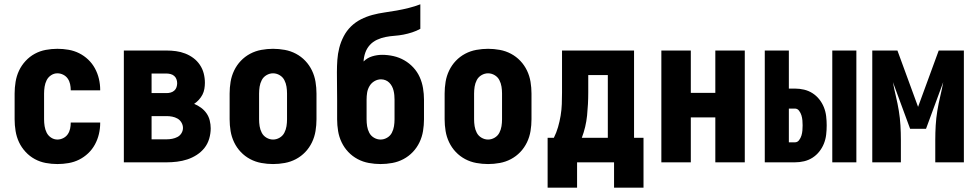

<svg xmlns="http://www.w3.org/2000/svg" viewBox="-20 -755 4540 893"><path d="M247 8Q220 8 193 3Q166 -2 142 -15Q118 -28 99 -48.5Q80 -69 68.5 -93.5Q57 -118 52.5 -145.5Q48 -173 48 -200V-320Q48 -347 52.5 -374.5Q57 -402 68.5 -426.5Q80 -451 99 -471.5Q118 -492 142 -505Q166 -518 193 -523Q220 -528 247 -528Q273 -528 299 -523.5Q325 -519 348 -507.5Q371 -496 390 -478Q409 -460 421.5 -437Q434 -414 440 -388.5Q446 -363 446 -337Q446 -336 446 -335.5Q446 -335 446 -335H309Q309 -335 309 -335.5Q309 -336 309 -336Q309 -350 306 -364Q303 -378 295 -389.5Q287 -401 274 -407.5Q261 -414 247 -414Q231 -414 217.5 -405Q204 -396 197 -382Q190 -368 187.5 -352Q185 -336 185 -320V-200Q185 -184 187.5 -168Q190 -152 197 -138Q204 -124 217.5 -115Q231 -106 247 -106Q261 -106 274 -112.5Q287 -119 295 -130.5Q303 -142 306 -156Q309 -170 309 -184Q309 -184 309 -184.5Q309 -185 309 -185H446Q446 -185 446 -184.5Q446 -184 446 -183Q446 -157 440 -131.5Q434 -106 421.5 -83Q409 -60 390 -42Q371 -24 348 -12.5Q325 -1 299 3.5Q273 8 247 8Z M556 0V-520H755Q777 -520 799 -517Q821 -514 841.5 -506Q862 -498 879.5 -485Q897 -472 909.5 -453.5Q922 -435 927.5 -413.5Q933 -392 933 -370Q933 -356 930.5 -341.5Q928 -327 921.5 -314.5Q915 -302 905 -291Q895 -280 883 -272Q900 -265 915 -254Q930 -243 940.5 -228Q951 -213 955.5 -194.5Q960 -176 960 -158Q960 -134 953 -110Q946 -86 931 -67Q916 -48 895 -34.5Q874 -21 851 -13.5Q828 -6 803.5 -3Q779 0 755 0ZM685 -322H755Q764 -322 773.5 -324.5Q783 -327 790.5 -333.5Q798 -340 801 -349.5Q804 -359 804 -368Q804 -378 800.5 -387Q797 -396 790 -402Q783 -408 773.5 -410.5Q764 -413 755 -413H685ZM685 -107H755Q768 -107 781 -109.5Q794 -112 805.5 -118Q817 -124 824 -135.5Q831 -147 831 -160Q831 -173 824 -185Q817 -197 805.5 -203.5Q794 -210 781 -212.5Q768 -215 755 -215H685Z M1250 8Q1223 8 1195.5 3Q1168 -2 1143.5 -15Q1119 -28 1100 -48Q1081 -68 1069 -93Q1057 -118 1052.5 -145.5Q1048 -173 1048 -200V-320Q1048 -347 1052.5 -374.5Q1057 -402 1069 -427Q1081 -452 1100 -472Q1119 -492 1143.5 -505Q1168 -518 1195.5 -523Q1223 -528 1250 -528Q1277 -528 1304.5 -523Q1332 -518 1356.5 -505Q1381 -492 1400 -472Q1419 -452 1431 -427Q1443 -402 1447.5 -374.5Q1452 -347 1452 -320V-200Q1452 -173 1447.5 -145.5Q1443 -118 1431 -93Q1419 -68 1400 -48Q1381 -28 1356.5 -15Q1332 -2 1304.5 3Q1277 8 1250 8ZM1250 -106Q1266 -106 1280.5 -114.5Q1295 -123 1302.5 -137.5Q1310 -152 1312.5 -168Q1315 -184 1315 -200V-320Q1315 -336 1312.5 -352Q1310 -368 1302.5 -382.5Q1295 -397 1280.5 -405.5Q1266 -414 1250 -414Q1234 -414 1219.5 -405.5Q1205 -397 1197.5 -382.5Q1190 -368 1187.5 -352Q1185 -336 1185 -320V-200Q1185 -184 1187.5 -168Q1190 -152 1197.5 -137.5Q1205 -123 1219.5 -114.5Q1234 -106 1250 -106Z M1750 8Q1723 8 1695.5 3Q1668 -2 1643.5 -15Q1619 -28 1600 -48Q1581 -68 1569 -93Q1557 -118 1552.5 -145.5Q1548 -173 1548 -200V-292Q1548 -323 1547.5 -355Q1547 -387 1547 -419Q1547 -448 1549 -476.5Q1551 -505 1558 -532.5Q1565 -560 1578.5 -586Q1592 -612 1612.5 -632Q1633 -652 1658.5 -665Q1684 -678 1712 -685.5Q1740 -693 1768.5 -697Q1797 -701 1825 -706Q1853 -711 1881 -718Q1909 -725 1935 -735V-621Q1917 -611 1897 -604.5Q1877 -598 1856.5 -594Q1836 -590 1815 -588.5Q1794 -587 1773.5 -583Q1753 -579 1733.5 -570Q1714 -561 1700 -545.5Q1686 -530 1679 -510Q1672 -490 1671 -469Q1688 -486 1711 -493Q1734 -500 1757 -500Q1784 -500 1810.5 -494Q1837 -488 1860.5 -474.5Q1884 -461 1902.5 -441Q1921 -421 1932 -396.5Q1943 -372 1947.5 -345Q1952 -318 1952 -292V-200Q1952 -173 1947.5 -145.5Q1943 -118 1931 -93Q1919 -68 1900 -48Q1881 -28 1856.5 -15Q1832 -2 1804.5 3Q1777 8 1750 8ZM1750 -106Q1766 -106 1780.5 -114.5Q1795 -123 1802.5 -137.5Q1810 -152 1812.5 -168Q1815 -184 1815 -200V-292Q1815 -302 1814 -312.5Q1813 -323 1810.5 -333.5Q1808 -344 1803 -353.5Q1798 -363 1790.5 -370.5Q1783 -378 1773 -382Q1763 -386 1752 -386Q1736 -386 1721.5 -377.5Q1707 -369 1698.5 -354.5Q1690 -340 1687.5 -324Q1685 -308 1685 -292V-200Q1685 -184 1687.5 -168Q1690 -152 1697.5 -137.5Q1705 -123 1719.5 -114.5Q1734 -106 1750 -106Z M2250 8Q2223 8 2195.5 3Q2168 -2 2143.5 -15Q2119 -28 2100 -48Q2081 -68 2069 -93Q2057 -118 2052.5 -145.5Q2048 -173 2048 -200V-320Q2048 -347 2052.5 -374.5Q2057 -402 2069 -427Q2081 -452 2100 -472Q2119 -492 2143.5 -505Q2168 -518 2195.5 -523Q2223 -528 2250 -528Q2277 -528 2304.5 -523Q2332 -518 2356.5 -505Q2381 -492 2400 -472Q2419 -452 2431 -427Q2443 -402 2447.5 -374.5Q2452 -347 2452 -320V-200Q2452 -173 2447.5 -145.5Q2443 -118 2431 -93Q2419 -68 2400 -48Q2381 -28 2356.5 -15Q2332 -2 2304.5 3Q2277 8 2250 8ZM2250 -106Q2266 -106 2280.5 -114.5Q2295 -123 2302.5 -137.5Q2310 -152 2312.5 -168Q2315 -184 2315 -200V-320Q2315 -336 2312.5 -352Q2310 -368 2302.5 -382.5Q2295 -397 2280.5 -405.5Q2266 -414 2250 -414Q2234 -414 2219.5 -405.5Q2205 -397 2197.5 -382.5Q2190 -368 2187.5 -352Q2185 -336 2185 -320V-200Q2185 -184 2187.5 -168Q2190 -152 2197.5 -137.5Q2205 -123 2219.5 -114.5Q2234 -106 2250 -106Z M2527 118V-114H2556Q2568 -138 2575.5 -164Q2583 -190 2587.5 -217Q2592 -244 2593 -271Q2594 -298 2594 -325V-520H2929V-114H2973V118H2836V0H2664V118ZM2686 -114H2807V-406H2716V-325Q2716 -271 2710.5 -217.5Q2705 -164 2686 -114Z M3056 0V-520H3193V-323H3307V-520H3444V0H3307V-209H3193V0Z M3851 0V-520H3963V0ZM3537 0V-520H3649V-343H3677Q3699 -343 3720 -338Q3741 -333 3759 -321.5Q3777 -310 3790.5 -293Q3804 -276 3812 -256Q3820 -236 3822.5 -214.5Q3825 -193 3825 -172Q3825 -150 3822.5 -128.5Q3820 -107 3812 -87Q3804 -67 3790.5 -50Q3777 -33 3759 -21.5Q3741 -10 3720 -5Q3699 0 3677 0ZM3649 -93H3677Q3689 -93 3696.5 -103Q3704 -113 3707.5 -124.5Q3711 -136 3712 -148Q3713 -160 3713 -172Q3713 -183 3712 -195Q3711 -207 3707.5 -218.5Q3704 -230 3696.5 -240Q3689 -250 3677 -250H3649Z M4037 0V-520H4154L4250 -258L4346 -520H4463V0H4330V-104Q4330 -138 4332 -172Q4334 -206 4339.5 -239.5Q4345 -273 4353 -306.5Q4361 -340 4367 -373L4287 -156H4213L4133 -373Q4139 -340 4147 -306.5Q4155 -273 4160.5 -239.5Q4166 -206 4168 -172Q4170 -138 4170 -104V0Z"/></svg>

Font: Iosevka SS04 Heavy
Style: Regular
Weight: 900
Monospace: yes
Designer: Belleve Invis
Foundry: Belleve Invis
Version: Version 19.0.0; ttfautohint (v1.8.4)